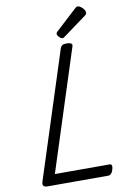

<svg xmlns="http://www.w3.org/2000/svg" viewBox="-128 -1339 947 1412"><g transform="rotate(-10 346.0 -632.5)"><path d="M109 0Q64 0 77 -40L381 -984Q386 -998 396 -1004.5Q406 -1011 428 -1011Q451 -1011 462 -1004Q473 -997 467 -981L177 -80H586Q597 -80 601 -70.5Q605 -61 599 -40Q594 -21 584 -10.5Q574 0 563 0ZM407 -1054Q396 -1054 382.5 -1067.5Q369 -1081 369 -1091Q369 -1095 370 -1099Q371 -1103 378 -1109L535 -1254Q541 -1259 545 -1262Q549 -1265 556 -1265Q566 -1265 578.5 -1256Q591 -1247 600 -1235Q609 -1223 609 -1212Q609 -1205 607 -1200Q605 -1195 594 -1187L426 -1064Q420 -1060 415.5 -1057Q411 -1054 407 -1054Z"/></g></svg>

Font: Playwrite CA
Style: Regular
Weight: 400
Designer: Veronika Burian, José Scaglione
Foundry: TypeTogether
Version: Version 1.002